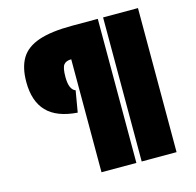

<svg xmlns="http://www.w3.org/2000/svg" viewBox="-131 -876 1251 1223"><g transform="rotate(-15 495.0 -265.0)"><path d="M654 210V-740H884V210ZM365 -337 341 -196Q205 -206 140 -274Q75 -342 75 -469Q75 -565 111 -624.5Q147 -684 229.5 -712Q312 -740 449 -740H619V210H389V-535Q355 -535 339.5 -516Q324 -497 324 -435Q324 -352 365 -337Z"/></g></svg>

Font: Georama ExtraExtended Black
Style: Regular
Weight: 900
Width: 8
Designer: Jean-Baptiste Levee
Foundry: Production Type
Version: Version 1.000